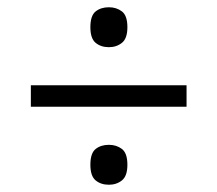

<svg xmlns="http://www.w3.org/2000/svg" viewBox="-20 -622 599 529"><path d="M65 -328V-387H494V-328ZM280 -113Q258 -113 243.5 -125Q229 -137 229 -168Q229 -200 243.5 -211.5Q258 -223 280 -223Q301 -223 316 -211.5Q331 -200 331 -168Q331 -137 316 -125Q301 -113 280 -113ZM280 -492Q258 -492 243.5 -504Q229 -516 229 -547Q229 -579 243.5 -590.5Q258 -602 280 -602Q301 -602 316 -590.5Q331 -579 331 -547Q331 -516 316 -504Q301 -492 280 -492Z"/></svg>

Font: Noto Serif NP Hmong
Style: Regular
Weight: 400
Designer: Dalton Maag Ltd
Foundry: Dalton Maag Ltd
Version: Version 1.001